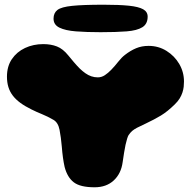

<svg xmlns="http://www.w3.org/2000/svg" viewBox="-20 -784 818 814"><path d="M381 10Q320.5 10 293 -11Q265.5 -32 254 -76Q252 -85 250.2 -94.8Q248.5 -104.5 247 -115.2Q245.5 -126 244.2 -138Q243 -150 242 -162.5Q238.5 -202.5 232.5 -233.5Q226.5 -264.5 206.5 -276Q181.5 -290.5 158.5 -299.8Q135.5 -309 113.5 -320Q86 -333.5 66.2 -348Q46.5 -362.5 34 -379Q21.5 -395.5 15.5 -415.2Q9.5 -435 9.5 -459Q9.5 -502.5 30.2 -533.2Q51 -564 86 -580.5Q121 -597 163.5 -597Q196 -597 221.5 -587Q247 -577 269.5 -549Q281 -535 293.5 -520.2Q306 -505.5 318.5 -493Q330 -482 342 -473.5Q354 -465 367.2 -460.5Q380.5 -456 394.5 -456Q410.5 -456 424.5 -465.2Q438.5 -474.5 451.5 -488Q467 -504 481.2 -522.2Q495.5 -540.5 510 -551.5Q533 -569.5 557 -579.5Q581 -589.5 610 -589.5Q652 -589.5 686 -568.2Q720 -547 740 -512.8Q760 -478.5 760 -438.5Q760 -428 758.8 -416.2Q757.5 -404.5 753.5 -392Q749.5 -379.5 741.8 -366.8Q734 -354 721 -341.5Q690 -311 662.2 -294.2Q634.5 -277.5 597.5 -260Q574.5 -249.5 561.2 -242.5Q548 -235.5 540.2 -228.8Q532.5 -222 525 -211Q522 -206 518.8 -195.5Q515.5 -185 512.2 -170Q509 -155 506 -136.2Q503 -117.5 500 -96.5Q493.5 -48 462.2 -19Q431 10 381 10ZM406.5 -647.5Q347 -647.5 302 -651Q257 -654.5 232 -666.8Q207 -679 207 -705Q207 -729 223.5 -741.8Q240 -754.5 285.8 -759.2Q331.5 -764 419.5 -764Q485.5 -764 526.5 -759.8Q567.5 -755.5 586.8 -744.8Q606 -734 606 -713.5Q606 -682.5 583.5 -668.5Q561 -654.5 516.8 -651Q472.5 -647.5 406.5 -647.5Z"/></svg>

Font: Gluten Black
Style: Regular
Weight: 900
Designer: Tyler Finck
Foundry: Etcetera Type Company
Version: Version 1.300